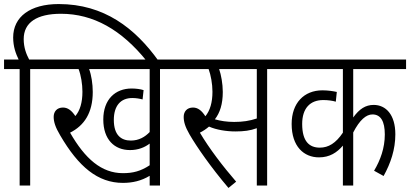

<svg xmlns="http://www.w3.org/2000/svg" viewBox="-20 -916 2025 948"><path d="M77 -575V0H129V-575H219V-622H124C110 -648 97 -681 97 -723C97 -805 162 -848 281 -848C441 -848 580 -769 704 -615H763C647 -777 494 -896 270 -896C129 -896 45 -833 45 -731C45 -686 58 -651 72 -622H0V-575Z M770 -575H861V-622H206V-575H368C380 -544 387 -501 387 -463C387 -410 375 -370 352 -343C334 -370 315 -385 291 -385C261 -385 245 -365 245 -339C245 -315 253 -288 277 -248C368 -92 463 -13 587 -13C634 -13 678 -23 719 -48V0H770ZM626 -222C578 -222 542 -249 542 -324C542 -394 576 -432 633 -432C652 -432 669 -429 684 -425L689 -471C674 -476 651 -479 630 -479C549 -479 490 -425 490 -326C490 -227 545 -175 622 -175C662 -175 694 -188 719 -207V-100C675 -71 637 -61 587 -61C481 -61 400 -132 326 -261C396 -296 438 -359 438 -462C438 -502 431 -546 420 -575H719V-264C696 -240 666 -222 626 -222Z M1299 -575H1390V-622H848V-575H1010C1021 -545 1029 -502 1029 -463C1029 -410 1017 -370 994 -342C976 -370 957 -385 933 -385C903 -385 887 -365 887 -339C887 -315 894 -290 916 -252C952 -190 1020 -92 1108 12L1146 -19C1081 -94 1013 -183 967 -261C983 -269 998 -279 1012 -291C1048 -275 1098 -267 1142 -267C1184 -267 1216 -271 1248 -283V0H1299ZM1136 -314C1100 -314 1068 -319 1041 -327C1066 -359 1080 -402 1080 -462C1080 -502 1072 -546 1062 -575H1248V-331C1212 -319 1178 -314 1136 -314Z M1985 -575V-622H1377V-575H1673V-261C1638 -209 1602 -187 1559 -187C1508 -187 1472 -217 1472 -304C1472 -381 1511 -422 1576 -422C1599 -422 1621 -419 1638 -414L1643 -462C1625 -466 1599 -470 1572 -470C1481 -470 1420 -407 1420 -304C1420 -192 1481 -139 1555 -139C1608 -139 1644 -163 1673 -197V0H1724V-262C1756 -324 1788 -351 1819 -351C1860 -351 1880 -317 1880 -252C1880 -185 1858 -125 1827 -73L1874 -47C1909 -110 1932 -178 1932 -253C1932 -350 1885 -398 1825 -398C1785 -398 1754 -378 1724 -336V-575Z"/></svg>

Font: Noto Sans Condensed Light
Style: Italic
Weight: 300
Width: 3
Italic angle: -12°
Designer: Monotype Design Team
Foundry: Monotype Imaging Inc.
Version: Version 2.013